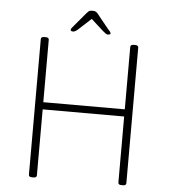

<svg xmlns="http://www.w3.org/2000/svg" viewBox="-58 -906 848 960"><g transform="rotate(5 366.5 -426.0)"><path d="M138 2Q130 2 126 -1Q122 -4 122 -10V-690Q122 -696 126 -699Q130 -702 138 -702H146Q154 -702 158 -699Q162 -696 162 -690V-377H571V-690Q571 -696 575 -699Q579 -702 587 -702H595Q603 -702 607 -699Q611 -696 611 -690V-10Q611 -4 607 -1Q603 2 595 2H587Q579 2 575 -1Q571 -4 571 -10V-341H162V-10Q162 -4 158 -1Q154 2 146 2ZM280 -742Q275 -742 271 -743.5Q267 -745 267 -749Q267 -754 271 -759Q275 -764 280 -770L339 -840Q344 -846 348 -849Q352 -852 356.5 -853Q361 -854 367 -854Q373 -854 377.5 -853Q382 -852 386 -849.5Q390 -847 394 -842L453 -769Q458 -764 462.5 -758.5Q467 -753 467 -749Q467 -745 462.5 -743.5Q458 -742 453 -742Q449 -742 443 -746Q437 -750 429 -757L367 -813L306 -757Q299 -750 292 -746Q285 -742 280 -742Z"/></g></svg>

Font: Asap Thin
Style: Regular
Weight: 250
Designer: Pablo Cosgaya
Foundry: Omnibus-Type
Version: Version 3.001